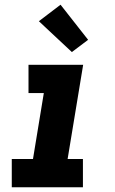

<svg xmlns="http://www.w3.org/2000/svg" viewBox="-20 -795 490 815"><path d="M30 0V-120H120L166 -400H101V-520H333L267 -120H332V0ZM285 -574 145 -705 237 -775 354 -626Z"/></svg>

Font: Iosevka Etoile Heavy Oblique
Style: Regular
Weight: 900
Italic angle: -9°
Designer: Belleve Invis
Foundry: Belleve Invis
Version: Version 15.5.2; ttfautohint (v1.8.4)